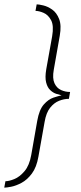

<svg xmlns="http://www.w3.org/2000/svg" viewBox="-46 -718 374 882"><path d="M-26.5 144 -21 114.5Q-4.5 114.5 20 104.5Q44.5 94.5 66.8 68.2Q89 42 97.5 -6L125 -162.5Q134 -214 155.2 -238Q176.5 -262 199.5 -269.5Q222.5 -277 236.5 -280Q236 -280 235.5 -280.5Q226 -282.5 211.8 -287.2Q197.5 -292 184.8 -304Q172 -316 166 -339Q160 -362 166.5 -400L193.5 -551Q202 -600 188.8 -625Q175.5 -650 154.2 -659Q133 -668 117 -668L122.5 -698Q132 -698 152.5 -693.2Q173 -688.5 193.5 -674.2Q214 -660 225.5 -631Q237 -602 228.5 -553.5L201 -397.5Q194 -358 204.2 -335.8Q214.5 -313.5 234.2 -304.5Q254 -295.5 276 -295.5L270.5 -264Q248.5 -264 225.5 -255Q202.5 -246 184.2 -223Q166 -200 159 -158.5L130.5 1.5Q122 50.5 100.5 79.2Q79 108 53.2 121.8Q27.5 135.5 5.5 139.8Q-16.5 144 -26.5 144Z"/></svg>

Font: Anybody ExtraExpanded ExtraLight
Style: Italic
Weight: 200
Width: 8
Italic angle: -10°
Designer: Tyler Finck
Foundry: Etcetera Type Company
Version: Version 1.010; ttfautohint (v1.8.3) -l 8 -r 50 -G 200 -x 14 